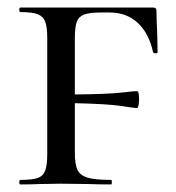

<svg xmlns="http://www.w3.org/2000/svg" viewBox="-20 -488 465 508"><path d="M396 -398 397 -350Q397 -347 391.5 -347Q386 -347 385 -350Q374 -400 344.5 -427.5Q315 -455 269 -455H248Q217 -455 202.5 -449.5Q188 -444 183 -430Q178 -416 178 -386V-238Q265 -239 301 -243Q337 -247 342 -247Q348 -247 348 -226Q348 -217 346.5 -209.5Q345 -202 342 -202Q337 -202 301.5 -207.5Q266 -213 178 -215V-85Q178 -53 185 -38.5Q192 -24 211.5 -18Q231 -12 274 -12Q276 -12 276 -6Q276 0 274 0Q237 0 217 -1L141 -2L82 -1Q65 0 34 0Q31 0 31 -6Q31 -12 34 -12Q65 -12 79.5 -17Q94 -22 99.5 -36.5Q105 -51 105 -81V-387Q105 -417 99.5 -431Q94 -445 79.5 -450.5Q65 -456 34 -456Q31 -456 31 -462Q31 -468 34 -468H385Q394 -468 394 -460Q394 -440 396 -398Z"/></svg>

Font: Cormorant SC Medium
Style: Regular
Weight: 500
Designer: Christian Thalmann (Catharsis Fonts)
Version: Version 3.000